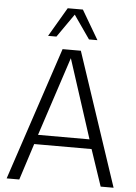

<svg xmlns="http://www.w3.org/2000/svg" viewBox="-61 -981 726 1027"><g transform="rotate(5 301.5 -467.5)"><path d="M14.2 0 252 -714.8H350.1L588.4 0H519L453.1 -195.8H145L82 0ZM161.1 -246.6H437.5L300.3 -670.4ZM168.5 -778.8 260.3 -935.1H341.8L433.6 -778.8H388.2L300.8 -904.3L213.4 -778.8Z"/></g></svg>

Font: Pontano Sans Light
Style: Regular
Weight: 300
Designer: Vernon Adams
Foundry: Vernon Adams
Version: Version 2.001